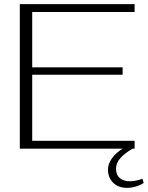

<svg xmlns="http://www.w3.org/2000/svg" viewBox="-20 -720 716 930"><path d="M676 166Q660 177 638 183.5Q616 190 596 190Q553 190 528 165Q503 140 503 101Q503 74 522.5 46.5Q542 19 575 0H76V-700H632V-662H136V-394H574V-358H136V-38H632V0H622Q582 24 562 47Q542 70 542 97Q542 127 560 142.5Q578 158 610 158Q636 158 670 146Z"/></svg>

Font: Fahkwang ExtraLight
Style: Regular
Weight: 275
Designer: Suppakit Chalermlarp | Katatrad Co.,Ltd.
Foundry: Cadson Demak Co.,Ltd.
Version: Version 1.000; ttfautohint (v1.6)